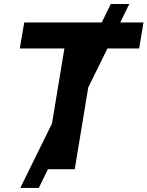

<svg xmlns="http://www.w3.org/2000/svg" viewBox="-20 -839 731 952"><path d="M80.6 92.8 237.8 -226.6 299.3 -598.6H78.1L100.1 -727.5H484.4L529.3 -819.3H621.1L576.2 -727.5H691.4L669.9 -598.6H512.7L417.5 -405.3L350.6 0H217.8L172.4 92.8Z"/></svg>

Font: Inter Display
Style: Bold Italic
Weight: 700
Italic angle: -9.39999°
Designer: Rasmus Andersson
Foundry: rsms
Version: Version 4.000;git-a52131595